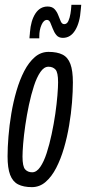

<svg xmlns="http://www.w3.org/2000/svg" viewBox="-20 -759 354 789"><path d="M111 10Q76.5 10 54.3 -1.4Q32.1 -12.8 21.6 -40.6Q11.1 -68.4 11.1 -116.5Q11.1 -152.9 14.8 -198.3Q18.4 -243.6 26.5 -292.1Q34.6 -340.5 47.8 -385.8Q61 -431.1 79.6 -467Q98.3 -503 123.1 -524.4Q147.9 -545.8 179.6 -545.8Q214.8 -545.8 237 -534.6Q259.2 -523.4 269.3 -496Q279.5 -468.7 279.5 -420Q279.5 -383.5 275.9 -337.9Q272.3 -292.2 264.1 -243.8Q256 -195.3 242.8 -150.3Q229.7 -105.4 211 -69.1Q192.3 -32.8 167.5 -11.4Q142.8 10 111 10ZM112.3 -51Q130.3 -51 145.3 -72.7Q160.3 -94.4 171.8 -130Q183.3 -165.5 192.2 -207.5Q201.2 -249.5 207.3 -291.5Q213.3 -333.5 216 -367.8Q218.7 -402.1 218.7 -420.7Q218.7 -461.9 207.9 -473.3Q197.2 -484.8 179 -484.8Q160.9 -484.8 146 -463.1Q131 -441.4 119.5 -405.8Q108 -370.3 99 -328.3Q90.1 -286.3 84 -244.3Q77.9 -202.3 75.2 -168.5Q72.5 -134.7 72.5 -115.7Q72.5 -75 83.3 -63Q94.1 -51 112.3 -51ZM101.1 -601.5Q101.1 -604.8 101.4 -607.8Q101.7 -610.9 102 -613.9Q102.4 -617 102.7 -620.2Q103 -623.4 103 -625.7Q106.7 -674.5 125.5 -703.4Q144.4 -732.2 175.6 -732.2Q194.2 -732.2 204.2 -721.5Q214.1 -710.8 219.6 -696Q225.1 -681.2 230 -670.5Q235 -659.8 243.9 -659.8Q255.1 -659.8 261 -672.8Q266.8 -685.8 269.5 -702.6Q272.2 -719.5 272.8 -730.6Q272.8 -731.4 273.1 -734.6Q273.4 -737.8 273.4 -739.2H313.8Q313.2 -734.5 312.9 -729.8Q312.6 -725.1 312 -720Q308.3 -666.1 289.1 -634.8Q270 -603.4 238.4 -603.4Q221.1 -603.4 211.9 -614.6Q202.6 -625.8 197.2 -640.3Q191.8 -654.7 186.8 -666Q181.8 -677.2 173.2 -677.2Q159.4 -677.2 150.5 -656.6Q141.5 -636.1 141.5 -609.7Q141.5 -609.3 141.5 -608.1Q141.5 -606.9 141.5 -605.6Q141.5 -604.3 141.5 -603.1Q141.5 -601.9 141.5 -601.5Z"/></svg>

Font: Georama
Style: Italic
Weight: 400
Width: 2
Italic angle: -9°
Designer: Jean-Baptiste Levee
Foundry: Production Type
Version: Version 1.000